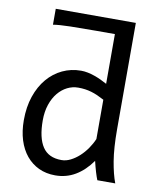

<svg xmlns="http://www.w3.org/2000/svg" viewBox="-88 -849 756 928"><g transform="rotate(10 290.5 -384.5)"><path d="M283.2 -424.8Q255.4 -424.8 230 -412.1Q204.6 -399.4 184.8 -375.5Q165 -351.6 153.3 -317.1Q141.6 -282.7 141.6 -239.3Q141.6 -153.8 170.7 -109.9Q199.7 -65.9 263.7 -65.9Q286.1 -65.9 308.3 -77.1Q330.6 -88.4 350.3 -106.4Q370.1 -124.5 386.2 -147.7Q402.3 -170.9 412.6 -195.3V-388.2Q394.5 -397.9 378.9 -404.8Q363.3 -411.6 348.1 -416Q333 -420.4 317.4 -422.6Q301.8 -424.8 283.2 -424.8ZM502.9 -781.2V-258.8Q502.9 -166.5 513.4 -103.8Q523.9 -41 539.6 0H451.7Q446.3 -12.7 438.7 -37.8Q431.2 -63 424.8 -90.3Q389.6 -40.5 345.2 -14.2Q300.8 12.2 246.6 12.2Q201.7 12.2 165.8 -4.6Q129.9 -21.5 104.2 -52.5Q78.6 -83.5 64.9 -127.2Q51.3 -170.9 51.3 -224.6Q51.3 -289.6 69.1 -341.8Q86.9 -394 118.2 -430.9Q149.4 -467.8 191.7 -487.8Q233.9 -507.8 283.2 -507.8Q298.8 -507.8 315.7 -504.4Q332.5 -501 349.4 -495.1Q366.2 -489.3 382.3 -481.7Q398.4 -474.1 412.6 -466.3V-710.4H322.3Q250 -710.4 194.6 -709.2Q139.2 -708 109.9 -703.1V-781.2Z"/></g></svg>

Font: Andika
Style: Regular
Weight: 400
Designer: Victor Gaultney, Annie Olsen, Julie Remington, Don Collingsworth, Eric Hays
Foundry: SIL International
Version: Version 1.001